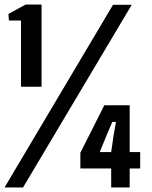

<svg xmlns="http://www.w3.org/2000/svg" viewBox="-21 -821 664 841"><path d="M71 -441V-731H18L16 -760L91 -801H161V-441ZM-1 0 474 -800H556L80 0ZM466 0V-83H331V-152L436 -360H547V-155H593V-83H547V0ZM416 -155H466L477 -231L487 -287H471L447 -231Z"/></svg>

Font: Big Shoulders Text
Style: Bold
Weight: 700
Designer: Patric King
Foundry: XO Type Co
Version: Version 1.000; ttfautohint (v1.8.2)